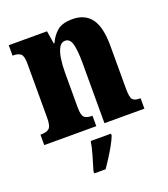

<svg xmlns="http://www.w3.org/2000/svg" viewBox="-140 -650 851 971"><g transform="rotate(-20 285.0 -164.5)"><path d="M11 0V-56H15Q44 -56 58 -68Q72 -80 72 -124V-416Q72 -457 59 -468.5Q46 -480 19 -480H15V-536H221L232 -467H236Q252 -503 279.5 -526.5Q307 -550 362 -550Q429 -550 463 -504Q497 -458 497 -357V-126Q497 -80 507.5 -68Q518 -56 546 -56H550V0H335V-325Q335 -389 326 -424.5Q317 -460 290 -460Q269 -460 257 -438Q245 -416 240 -381Q235 -346 235 -306V-121Q235 -79 247.5 -67.5Q260 -56 288 -56H291V0ZM200 208Q209 179 221.5 136Q234 93 239 61H348V71Q340 92 325 119Q310 146 293 172.5Q276 199 261 221H200Z"/></g></svg>

Font: Noto Serif Thai ExtraCondensed Black
Style: Regular
Weight: 900
Width: 2
Designer: Monotype Design Team
Foundry: Monotype Imaging Inc.
Version: Version 2.002; ttfautohint (v1.8.4.7-5d5b)